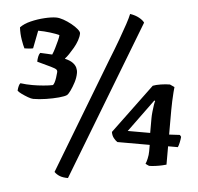

<svg xmlns="http://www.w3.org/2000/svg" viewBox="-58 -820 1010 980"><g transform="rotate(5 447.5 -330.0)"><path d="M114 -286Q104 -286 86.5 -292.5Q69 -299 52.5 -307Q36 -315 31 -321Q32 -336 35 -346Q38 -356 42 -360Q56 -358 72.5 -357Q89 -356 104 -356Q131 -356 160 -358.5Q189 -361 208 -365Q212 -368 215.5 -379Q219 -390 221 -404Q223 -418 224 -431Q225 -441 218.5 -446Q212 -451 189 -457.5Q166 -464 118 -477Q118 -489 120.5 -502Q123 -515 129 -523L191 -520Q197 -533 203 -553.5Q209 -574 214 -593.5Q219 -613 219 -622Q202 -627 170.5 -631Q139 -635 109 -635L91 -543Q82 -541 69 -540Q56 -539 47 -539Q40 -552 29.5 -581.5Q19 -611 15 -644Q34 -664 67 -678.5Q100 -693 135.5 -701.5Q171 -710 195 -710Q211 -710 232.5 -702.5Q254 -695 275 -683.5Q296 -672 309.5 -660Q323 -648 323 -640Q323 -623 316 -603Q309 -583 298 -564Q287 -545 276.5 -529.5Q266 -514 258 -506V-504Q284 -498 298.5 -487.5Q313 -477 319 -464Q325 -451 325 -437Q325 -413 317 -388Q309 -363 300 -344.5Q291 -326 285 -321Q274 -313 244.5 -305Q215 -297 179.5 -291.5Q144 -286 114 -286ZM326 101Q300 101 283.5 94.5Q267 88 255 76L482 -514Q508 -579 525.5 -627Q543 -675 554 -708Q565 -741 569 -761Q596 -757 616 -746Q636 -735 644 -723ZM733 3Q732 3 725 -0.5Q718 -4 714 -6Q718 -14 722.5 -33Q727 -52 727 -72V-104H561Q553 -109 542.5 -121.5Q532 -134 529 -153L716 -406Q731 -412 756 -416Q781 -420 803 -420L827 -409Q826 -402 824.5 -381.5Q823 -361 822 -336.5Q821 -312 821 -291V-165L876 -168L883 -159Q882 -146 878.5 -129.5Q875 -113 871 -105H821V-11Q815 -9 799.5 -5.5Q784 -2 765.5 0.5Q747 3 733 3ZM609 -165H724V-240Q724 -255 726 -274Q728 -293 730.5 -309Q733 -325 735 -329L731 -332Z"/></g></svg>

Font: Texturina Medium 12pt
Style: Bold
Weight: 700
Version: Version 1.002